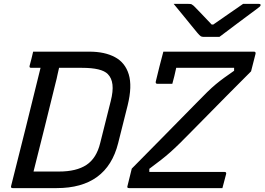

<svg xmlns="http://www.w3.org/2000/svg" viewBox="-20 -965 1357 985"><path d="M1106 -776H1022Q1015 -776 1009.5 -779.5Q1004 -783 993 -796Q984 -807 963 -832.5Q942 -858 917 -889Q892 -920 871 -945H947Q959 -945 963 -943Q967 -941 974 -935Q987 -922 1010 -898Q1033 -874 1066 -839H1074Q1123 -873 1160.5 -899Q1198 -925 1227 -945H1308Q1318 -945 1317 -938Q1316 -934 1311.5 -930Q1307 -926 1288 -912Q1272 -900 1247.5 -882Q1223 -864 1196.5 -844Q1170 -824 1146 -806Q1122 -788 1106 -776ZM439 -700Q517 -700 569.5 -672Q622 -644 640.5 -583.5Q659 -523 635 -425L586 -230Q528 0 271 0H45Q34 0 37 -11Q74 -157 112 -309.5Q150 -462 188 -617H140Q129 -617 132 -628Q137 -647 141.5 -664Q146 -681 150 -700ZM864 -535H788Q777 -535 779 -546Q787 -581 798 -623.5Q809 -666 818 -700H1283Q1293 -700 1291 -689L1268 -599Q1216 -547 1145 -475.5Q1074 -404 969 -297Q930 -257 903 -230.5Q876 -204 853.5 -184Q831 -164 806 -144.5Q781 -125 746 -99V-83H1131Q1143 -83 1140 -72Q1135 -53 1130.5 -36Q1126 -19 1121 0H642Q630 0 634 -11L656 -100Q730 -175 809 -255Q888 -335 986 -435Q1019 -469 1043 -492.5Q1067 -516 1087.5 -533Q1108 -550 1130 -566Q1152 -582 1181 -602V-617H884Q880 -596 874.5 -575Q869 -554 864 -535ZM152 -85H283Q372 -85 423.5 -119Q475 -153 494 -231L548 -446Q561 -497 557 -531Q553 -565 533 -585Q502 -617 401 -617H283Q278 -598 274.5 -579.5Q271 -561 266 -543Q238 -428 209.5 -314Q181 -200 152 -85Z"/></svg>

Font: Recursive Sn Lnr St
Style: Italic
Weight: 400
Italic angle: -15°
Version: Version 1.079;hotconv 1.0.112;makeotfexe 2.5.65598; ttfautoh